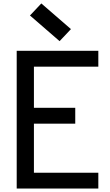

<svg xmlns="http://www.w3.org/2000/svg" viewBox="-20 -1095 640 1115"><path d="M77 0V-800H551V-708H104L177 -781V-396L104 -469H417V-377H104L177 -450V-19L104 -92H551V0ZM326 -856 154 -1005 220 -1075 392 -926Z"/></svg>

Font: Victor Mono
Style: Bold
Weight: 700
Monospace: yes
Designer: Rune Bjørnerås
Version: Version 1.561;gftools[0.9.30]